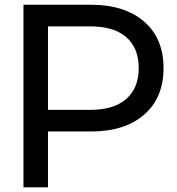

<svg xmlns="http://www.w3.org/2000/svg" viewBox="-20 -798 753 818"><path d="M676.7 -507.8Q676.7 -381.1 593.9 -309.4Q511.1 -237.8 367.8 -237.8H184.4V0H80V-777.8H367.8Q511.1 -777.8 593.9 -706.1Q676.7 -634.4 676.7 -507.8ZM571.1 -507.8Q571.1 -593.3 518.3 -639.4Q465.6 -685.6 364.4 -685.6H184.4V-330H364.4Q465.6 -330 518.3 -376.7Q571.1 -423.3 571.1 -507.8Z"/></svg>

Font: Paperlogy 5 Medium
Style: Regular
Weight: 500
Designer: redesigned by Lee Juim, glyphs from Gmarket Sans & Montserrat
Foundry: PT&
Version: Version 1.001